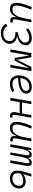

<svg xmlns="http://www.w3.org/2000/svg" viewBox="1943 -2510 802 4728"><g transform="rotate(90 2344.0 -146.0)"><path d="M198.2 10.3C309.6 10.3 358.9 -53.2 395.5 -138.7H405.3C385.7 -47.4 410.2 4.9 514.6 4.9H525.9L536.6 -53.7H523.4C466.3 -56.2 449.2 -75.7 458 -126.5L527.3 -517.6H461.4L429.7 -341.3C391.6 -144 320.3 -50.8 211.9 -50.8C149.4 -50.8 115.7 -85.4 115.7 -150.9C115.7 -232.9 148.9 -341.8 216.3 -514.6L152.3 -527.3C86.4 -365.2 49.8 -251 49.8 -145C49.8 -43.9 101.6 10.3 198.2 10.3Z M795.4 234.4C966.3 234.4 1061 131.3 1058.1 13.2C1055.7 -77.1 993.7 -146.5 885.7 -160.2L878.9 -160.6L879.4 -171.4C1036.1 -198.7 1095.7 -296.9 1095.7 -380.9C1095.7 -467.8 1032.2 -527.3 915 -527.3C832 -527.3 750.5 -497.6 676.3 -436.5L708 -387.2C778.8 -440.9 850.1 -466.3 908.7 -466.3C983.9 -466.3 1029.3 -423.3 1029.3 -364.3C1029.3 -291 959.5 -229 854 -200.2C834 -194.3 803.7 -187.5 770.5 -181.6L772 -122.6C785.2 -123 792.5 -123 797.4 -123C915.5 -123 989.3 -65.9 991.7 18.1C994.1 103.5 924.8 173.3 803.7 173.3C727.5 173.3 660.6 141.1 617.2 68.4L565.4 108.4C608.4 188 683.6 234.4 795.4 234.4Z M1197.3 0H1261.7L1340.8 -447.3H1348.1L1405.8 -107.4H1474.1L1649.4 -447.3H1655.8L1576.7 0H1641.6L1732.4 -517.6H1628.4L1454.1 -174.3H1449.2L1391.1 -517.6H1288.1Z M2049.8 -51.3C1960.4 -51.3 1904.8 -103 1900.4 -190.9C2142.1 -196.3 2284.7 -263.7 2284.7 -390.6C2284.7 -476.6 2225.6 -527.3 2125.5 -527.3C1946.8 -527.3 1836.9 -402.3 1836.9 -199.7C1836.9 -67.9 1914.1 9.8 2045.4 9.8C2109.9 9.8 2184.1 -11.2 2246.1 -47.4L2223.6 -100.1C2167 -69.3 2103 -51.3 2049.8 -51.3ZM1902.3 -246.6C1916.5 -383.8 1996.6 -466.3 2118.2 -466.3C2182.1 -466.3 2218.8 -436.5 2218.8 -387.7C2218.8 -298.8 2105 -252 1902.3 -246.6Z M2388.2 0H2454.6L2495.1 -230H2763.2L2746.1 -136.7C2727.5 -35.2 2758.8 9.8 2836.4 9.8C2849.1 9.8 2860.4 9.3 2870.6 7.8L2881.8 -51.3C2871.1 -49.8 2860.8 -48.8 2850.6 -48.8C2809.1 -48.8 2800.8 -76.2 2812.5 -141.6L2880.4 -517.6H2814.9L2773.4 -287.6H2504.9L2545.4 -517.6H2479.5Z M3127.9 10.3C3239.3 10.3 3288.6 -53.2 3325.2 -138.7H3335C3315.4 -47.4 3339.8 4.9 3444.3 4.9H3455.6L3466.3 -53.7H3453.1C3396 -56.2 3378.9 -75.7 3387.7 -126.5L3457 -517.6H3391.1L3359.4 -341.3C3321.3 -144 3250 -50.8 3141.6 -50.8C3079.1 -50.8 3045.4 -85.4 3045.4 -150.9C3045.4 -232.9 3078.6 -341.8 3146 -514.6L3082 -527.3C3016.1 -365.2 2979.5 -251 2979.5 -145C2979.5 -43.9 3031.2 10.3 3127.9 10.3Z M3679.2 -517.6H3624L3532.7 0H3599.1L3642.1 -244.1V-242.7C3668.9 -390.6 3710.4 -469.7 3765.1 -469.7C3798.3 -469.7 3811.5 -444.3 3802.7 -394.5L3732.9 0H3793.5L3843.8 -282.7C3869.1 -404.3 3908.7 -469.7 3960 -469.7C3992.2 -469.7 4005.9 -443.8 3997.1 -394.5L3927.7 0H3993.7L4062.5 -390.6C4078.1 -480.5 4051.8 -527.3 3986.3 -527.3C3929.7 -527.3 3895 -497.1 3874 -432.6H3867.2C3869.1 -496.1 3841.8 -527.3 3786.6 -527.3C3731.4 -527.3 3696.8 -493.2 3677.2 -422.9H3670.4Z M4373 9.8C4516.6 9.8 4621.6 -84 4621.6 -215.3C4621.6 -327.6 4536.6 -377.9 4449.2 -377.9C4398.9 -377.9 4323.7 -361.8 4270 -318.4C4285.6 -378.4 4306.6 -447.3 4329.6 -517.6H4263.7C4221.2 -393.1 4180.2 -259.3 4180.2 -170.9C4180.2 -61.5 4238.3 9.8 4373 9.8ZM4256.3 -257.8C4326.7 -308.1 4391.1 -317.9 4439 -317.9C4507.8 -317.9 4555.7 -276.9 4555.7 -212.4C4555.7 -119.1 4483.9 -51.3 4379.4 -51.3C4284.7 -51.3 4246.6 -98.6 4246.6 -176.3C4246.6 -199.2 4250 -227.1 4256.3 -257.8Z"/></g></svg>

Font: Cascadia Mono NF Light
Style: Italic
Weight: 300
Italic angle: -10°
Monospace: yes
Designer: Aaron Bell
Foundry: Saja Typeworks
Version: Version 2404.023